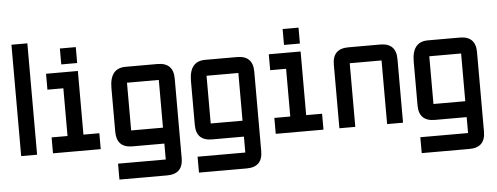

<svg xmlns="http://www.w3.org/2000/svg" viewBox="-54 -832 3039 1174"><g transform="rotate(-5 1465.0 -244.5)"><path d="M48.8 -683.6H146.5V0H48.8Z M341.8 -537.1V-634.8H439.5V-537.1ZM244.1 0V-97.7H341.8V-390.6H244.1V-488.3H439.5V-97.7H537.1V0Z M927.7 195.3H634.8V97.7H927.7V0H732.4Q634.8 0 634.8 -97.7V-366.2Q634.8 -488.3 732.4 -488.3H927.7Q1025.4 -488.3 1025.4 -390.6V97.7Q1025.4 195.3 927.7 195.3ZM732.4 -97.7H927.7V-390.6H732.4Z M1416 195.3H1123V97.7H1416V0H1220.7Q1123 0 1123 -97.7V-366.2Q1123 -488.3 1220.7 -488.3H1416Q1513.7 -488.3 1513.7 -390.6V97.7Q1513.7 195.3 1416 195.3ZM1220.7 -97.7H1416V-390.6H1220.7Z M1709 -537.1V-634.8H1806.6V-537.1ZM1611.3 0V-97.7H1709V-390.6H1611.3V-488.3H1806.6V-97.7H1904.3V0Z M2294.9 -390.6H2099.6V0H2002V-390.6Q2002 -488.3 2099.6 -488.3H2294.9Q2392.6 -488.3 2392.6 -390.6V0H2294.9Z M2783.2 195.3H2490.2V97.7H2783.2V0H2587.9Q2490.2 0 2490.2 -97.7V-366.2Q2490.2 -488.3 2587.9 -488.3H2783.2Q2880.9 -488.3 2880.9 -390.6V97.7Q2880.9 195.3 2783.2 195.3ZM2587.9 -97.7H2783.2V-390.6H2587.9Z"/></g></svg>

Font: BabelStone Runic Ruled
Style: Regular
Weight: 400
Designer: Andrew West
Foundry: BabelStone
Version: Version 7.004 November 9, 2023